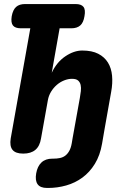

<svg xmlns="http://www.w3.org/2000/svg" viewBox="-20 -750 640 950"><path d="M83 -610Q55 -610 44 -624Q33 -638 38 -670Q44 -702 60 -716Q76 -730 104 -730H354Q382 -730 393 -716Q404 -702 398 -670Q393 -638 377 -624Q361 -610 333 -610H275L236 -390Q261 -443 303.5 -471.5Q346 -500 387 -500Q435 -500 466 -484Q497 -468 514 -440.5Q531 -413 534.5 -375.5Q538 -338 530 -295L497 -109L485 -39Q475 19 449.5 60.5Q424 102 388 128.5Q352 155 308 167.5Q264 180 218 180H213Q179 180 166 161.5Q153 143 159 108Q165 73 185 54Q205 35 239 35H244Q261 35 276 32Q291 29 302.5 20.5Q314 12 322.5 -3Q331 -18 335 -41L338 -59Q339 -62 339 -65L375 -265Q378 -282 380 -299Q382 -316 379 -329.5Q376 -343 366.5 -351.5Q357 -360 336 -360Q317 -360 297 -352Q277 -344 260.5 -329.5Q244 -315 232.5 -296Q221 -277 217 -255L183 -65Q177 -27 155 -8.5Q133 10 95 10Q57 10 42 -8.5Q27 -27 33 -65L130 -610Z"/></svg>

Font: Maple Mono NL ExtraBold
Style: Italic
Weight: 800
Italic angle: -10°
Monospace: yes
Designer: subframe7536
Version: Version 7.000